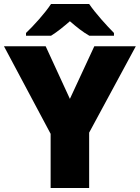

<svg xmlns="http://www.w3.org/2000/svg" viewBox="-20 -1013 704 967"><path d="M429 -993H237C207 -947 149 -883 111 -847V-833H237C272 -855 297 -876 332 -906C367 -876 395 -853 430 -833H554V-847C520 -881 460 -947 429 -993ZM332 -515 210 -780H0L235 -339V-66H429V-345L664 -780H455Z"/></svg>

Font: Noto Sans Malayalam UI Black
Style: Regular
Weight: 900
Designer: Jelle Bosma - Monotype Design Team
Foundry: Monotype Imaging Inc.
Version: Version 2.104